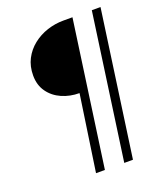

<svg xmlns="http://www.w3.org/2000/svg" viewBox="-148 -796 869 1016"><g transform="rotate(-20 286.5 -288.0)"><path d="M216 121 279 -307Q226 -307 180.5 -327Q135 -347 107.5 -385.5Q80 -424 80 -478Q80 -530 101 -570.5Q122 -611 158 -639.5Q194 -668 238.5 -682.5Q283 -697 329 -697H381L266 121ZM375 121 490 -697H539L424 121Z"/></g></svg>

Font: Hanken Grotesk
Style: Italic
Weight: 400
Italic angle: -8°
Designer: Alfredo Marco Pradil
Foundry: Hanken Design Co.
Version: Version 3.013